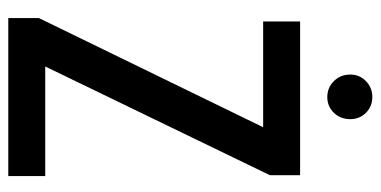

<svg xmlns="http://www.w3.org/2000/svg" viewBox="-242 -654 897 452"><g transform="rotate(90 206.0 -428.5)"><path d="M31 -687H393V-616L137 -87H395V0H23V-72L280 -600H31ZM209 -751Q187 -751 171.5 -766.5Q156 -782 156 -805Q156 -827 171.5 -842Q187 -857 209 -857Q231 -857 246 -842Q261 -827 261 -805Q261 -782 246 -766.5Q231 -751 209 -751Z"/></g></svg>

Font: Medium
Style: Regular
Weight: 500
Designer: Fernando Haro
Foundry: deFharo
Version: Version 1.787